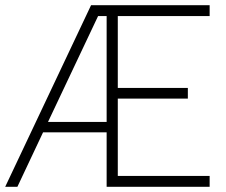

<svg xmlns="http://www.w3.org/2000/svg" viewBox="-20 -720 872 740"><path d="M0 0 331 -700H788V-658H434V-381H704V-340H434V-42H788V0H391V-210H146L47 0ZM165 -250H391V-658H358Z"/></svg>

Font: Haskoy ExtraLight
Style: Regular
Weight: 200
Designer: Ertekin Erdin
Foundry: Ertekin Erdin
Version: Version 2.000; ttfautohint (v1.8.4.7-5d5b)